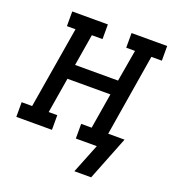

<svg xmlns="http://www.w3.org/2000/svg" viewBox="-150 -626 776 861"><g transform="rotate(20 237.5 -195.0)"><path d="M382 140H302L358 0H258V-70H308L336 -239H131L103 -70H144V0H-26V-70H24L89 -460H48V-530H218V-460H167L142 -309H347L373 -460H331V-530H501V-460H451L387 -70H465Z"/></g></svg>

Font: Iosevka Curly Slab Oblique
Style: Regular
Weight: 400
Italic angle: -9°
Monospace: yes
Designer: Belleve Invis
Foundry: Belleve Invis
Version: Version 11.1.0; ttfautohint (v1.8.3)